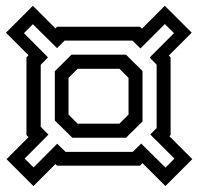

<svg xmlns="http://www.w3.org/2000/svg" viewBox="-24 -630 667 646"><path d="M88.5 -4 -2 -94.5 72 -168.5 65 -175.5V-437L72 -444L-4 -520L86.5 -610.5L162.5 -534.5L168 -540H447L453.5 -533.5L530.5 -610.5L621 -520L544 -443L550 -437V-175.5L546 -171.5L623 -94.5L532.5 -4L455.5 -81L447 -72.5H168L162.5 -78ZM237 -214H378L408.5 -244.5V-368L378 -398.5H237L206.5 -368V-244.5ZM89 -66.5 168.5 -146.5 196.5 -119H422.5L451 -147L533 -66L563 -96.5L481.5 -177.5L503 -199V-412.5L479.5 -436.5L561.5 -518.5L530.5 -549L448.5 -467L421.5 -493.5H193.5L168 -468L86.5 -548.5L56.5 -518.5L137.5 -437L113 -412V-203.5L139 -177L59 -96.5ZM219.5 -166.5 160.5 -224.5V-390.5L216.5 -446H400L455.5 -391V-221.5L400 -166.5Z"/></svg>

Font: Tourney Medium
Style: Regular
Weight: 500
Designer: Tyler Finck
Foundry: Etcetera Type Co
Version: Version 1.015